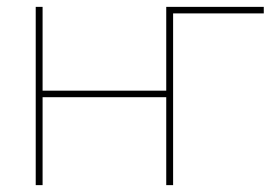

<svg xmlns="http://www.w3.org/2000/svg" viewBox="-20 -539 812 559"><path d="M484 -500 464 -519H748V-500ZM84 0V-519H104V-275H464V-519H484V0H464V-256H104V0Z"/></svg>

Font: Raleway Thin
Style: Regular
Weight: 100
Designer: Matt McInerney, Pablo Impallari, Rodrigo Fuenzalida
Foundry: Matt McInerney, Pablo Impallari, Rodrigo Fuenzalida
Version: Version 4.026